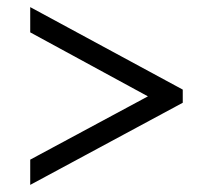

<svg xmlns="http://www.w3.org/2000/svg" viewBox="-20 -628 599 540"><path d="M65 -108 494 -339V-376L65 -608V-537L396 -357L65 -179Z"/></svg>

Font: Noto Naskh Arabic UI Medium
Style: Regular
Weight: 500
Designer: Monotype Design Team, David Williams, Mohamad Dakak and Nizar Qandah
Foundry: Monotype Imaging Inc.
Version: Version 2.014